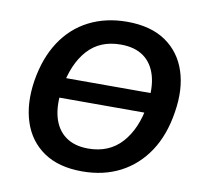

<svg xmlns="http://www.w3.org/2000/svg" viewBox="-80 -801 947 897"><g transform="rotate(10 393.5 -352.5)"><path d="M134 -311 149 -406H700L685 -311ZM73 -368Q91 -479 142 -556.5Q193 -634 272.5 -674.5Q352 -715 453 -715Q565 -715 636 -666.5Q707 -618 735 -533Q763 -448 745 -338Q728 -227 676.5 -149.5Q625 -72 546 -31Q467 10 365 10Q254 10 183 -38.5Q112 -87 84 -172.5Q56 -258 73 -368ZM207 -358Q194 -277 209.5 -219.5Q225 -162 267 -131Q309 -100 375 -100Q474 -100 534 -166.5Q594 -233 612 -348Q625 -429 609 -486.5Q593 -544 551 -574.5Q509 -605 442 -605Q343 -605 284.5 -539.5Q226 -474 207 -358Z"/></g></svg>

Font: Mulish ExtraLight
Style: Italic
Weight: 200
Italic angle: -9°
Designer: Vernon Adams
Foundry: Vernon Adams
Version: Version 3.603